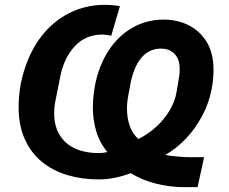

<svg xmlns="http://www.w3.org/2000/svg" viewBox="-20 -730 946 794"><path d="M824 -80 797 44H743Q682 44 623.5 29Q565 14 521 -14Q493 -3 458 4.5Q423 12 388 12Q319 12 258.5 -6Q198 -24 153 -61Q108 -98 82.5 -154.5Q57 -211 57 -287Q57 -313 59.5 -337.5Q62 -362 66 -385Q81 -458 112 -518Q143 -578 188.5 -621Q234 -664 291 -687Q348 -710 415 -710Q430 -710 446.5 -708.5Q463 -707 476 -705L440 -582Q431 -584 422.5 -585.5Q414 -587 403 -587Q334 -587 289.5 -539Q245 -491 230 -417L209 -312Q206 -297 205 -284Q204 -271 204 -260Q204 -222 216.5 -192Q229 -162 252.5 -140.5Q276 -119 310.5 -108Q345 -97 388 -97Q397 -97 405.5 -98Q414 -99 424 -101Q390 -143 377 -190.5Q364 -238 364 -284Q364 -309 366.5 -332.5Q369 -356 373 -378Q389 -459 428.5 -520Q468 -581 527 -615Q586 -649 658 -649Q713 -649 759.5 -626Q806 -603 834.5 -557Q863 -511 863 -441Q863 -421 861 -401Q859 -381 855 -361Q844 -303 816 -250.5Q788 -198 748.5 -156.5Q709 -115 663 -89Q687 -85 715.5 -82.5Q744 -80 768 -80ZM505 -284Q505 -242 516.5 -209.5Q528 -177 552 -155Q594 -176 627.5 -207Q661 -238 682.5 -275Q704 -312 710 -349L720 -409Q722 -417 722.5 -427Q723 -437 723 -445Q723 -486 701.5 -507.5Q680 -529 646 -529Q620 -529 599 -518.5Q578 -508 562.5 -488.5Q547 -469 536 -441.5Q525 -414 519 -381L508 -321Q507 -312 506 -302.5Q505 -293 505 -284Z"/></svg>

Font: IBM Plex Sans
Style: Bold Italic
Weight: 700
Italic angle: -11.31°
Designer: Mike Abbink, Paul van der Laan, Pieter van Rosmalen
Foundry: Bold Monday
Version: Version 3.201